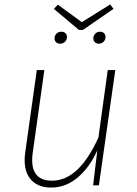

<svg xmlns="http://www.w3.org/2000/svg" viewBox="-20 -836 617 866"><path d="M477 -816 492 -796 354 -701H336L223 -796L241 -815L349 -736ZM251 -639Q240 -639 233 -645.5Q226 -652 226 -663Q226 -675 234.5 -684Q243 -693 257 -693Q268 -693 275 -686.5Q282 -680 282 -669Q282 -657 273.5 -648Q265 -639 251 -639ZM426 -639Q415 -639 408 -645.5Q401 -652 401 -663Q401 -675 409.5 -684Q418 -693 431 -693Q442 -693 449 -686.5Q456 -680 456 -669Q456 -657 447.5 -648Q439 -639 426 -639ZM211 10Q146 10 114.5 -32Q83 -74 94 -150L146 -520H180L128 -150Q109 -21 215 -21Q336 -21 424 -216L466 -520H500L426 0H400L419 -158Q385 -82 331 -36Q277 10 211 10Z"/></svg>

Font: Fira Sans UltraLight
Style: Italic
Weight: 200
Italic angle: -8°
Designer: Carrois Corporate & Edenspiekermann AG
Foundry: Carrois Corporate GbR & Edenspiekermann AG
Version: Version 4.203;PS 004.203;hotconv 1.0.88;makeotf.lib2.5.64775